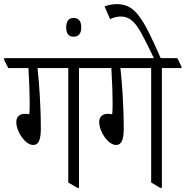

<svg xmlns="http://www.w3.org/2000/svg" viewBox="-48 -905 900 931"><path d="M113 -202C139 -202 150 -227 150 -281C150 -398 141 -509 134 -575H283V-20L327 6H335V-575H430V-582L410 -623H-28V-615L-8 -575H90C94 -499 96 -452 96 -410C96 -394 96 -368 94 -351C88 -352 80 -353 72 -353C46 -353 31 -338 31 -313C31 -267 74 -202 113 -202Z M309 -727C333 -727 346 -742 346 -772C346 -802 334 -818 309 -818C285 -818 273 -802 273 -772C273 -742 285 -727 309 -727Z M515 -202C541 -202 552 -227 552 -281C552 -398 543 -509 536 -575H685V-20L729 6H737V-575H832V-582L812 -623H374V-615L394 -575H492C496 -499 498 -452 498 -410C498 -394 498 -368 496 -351C490 -352 482 -353 474 -353C448 -353 433 -338 433 -313C433 -267 476 -202 515 -202Z M701 -617H734C644 -822 607 -885 518 -885C499 -885 477 -881 459 -874L486 -812C502 -820 520 -825 537 -825C582 -825 609 -796 639 -741C657 -708 677 -668 701 -617Z"/></svg>

Font: Noto Serif Devanagari ExtraCondensed Light
Style: Regular
Weight: 300
Width: 2
Designer: Universal Thirst, Indian Type Foundry and the Monotype Design Team
Foundry: Monotype Imaging Inc.
Version: Version 2.004